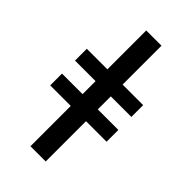

<svg xmlns="http://www.w3.org/2000/svg" viewBox="-281 -824 1100 1100"><g transform="rotate(45 269.0 -274.0)"><path d="M40.5 -428H207V-743H330.5V-428H497V-332.5H330.5V-227H497V-131.5H330.5V195H207V-131.5H40.5V-227H207V-332.5H40.5Z"/></g></svg>

Font: Lato
Style: Bold
Weight: 700
Designer: Lukasz Dziedzic
Foundry: tyPoland Lukasz Dziedzic
Version: Version 2.007; 2014-02-27